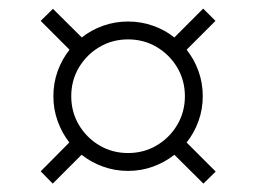

<svg xmlns="http://www.w3.org/2000/svg" viewBox="-20 -576 596 446"><path d="M102.5 -149.5 74.5 -178 141 -245Q124 -267 114 -294.5Q104 -322 104 -352.5Q104 -383.5 114 -411Q124 -438.5 141.5 -460.5L74.5 -527.5L103 -555.5L170 -489Q192 -506.5 219.5 -516.2Q247 -526 277.5 -526Q308 -526 335.5 -516.2Q363 -506.5 385 -489L452 -556L480.5 -527.5L413.5 -460.5Q431 -438.5 441 -411Q451 -383.5 451 -352.5Q451 -322 441 -294.5Q431 -267 413.5 -245L481 -177.5L452.5 -149.5L385 -216.5Q363 -199 335.5 -189Q308 -179 277.5 -179Q247 -179 219.2 -189Q191.5 -199 169.5 -216.5ZM277.5 -220.5Q314 -220.5 344 -238.2Q374 -256 391.8 -286Q409.5 -316 409.5 -352.5Q409.5 -389 391.8 -419Q374 -449 344 -466.8Q314 -484.5 277.5 -484.5Q241 -484.5 211 -466.8Q181 -449 163.2 -419Q145.5 -389 145.5 -352.5Q145.5 -316 163.2 -286Q181 -256 211 -238.2Q241 -220.5 277.5 -220.5Z"/></svg>

Font: Russolo 10pt ExtraLight
Style: Regular
Weight: 200
Designer: Micah Stupak-Hahn
Version: Version 1.000